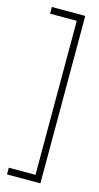

<svg xmlns="http://www.w3.org/2000/svg" viewBox="-101 -472 348 675"><g transform="rotate(15 73.0 -134.5)"><path d="M0 170.4V146H97.2V-414.6H0V-439H121.6V170.4Z"/></g></svg>

Font: FS Mondwest Regular
Style: Regular
Weight: 400
Designer: NZWStudios2024
Foundry: https://fontstruct.com
Version: Version 1.0